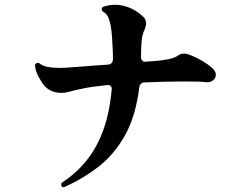

<svg xmlns="http://www.w3.org/2000/svg" viewBox="-20 -757 1040 806"><path d="M251 28Q250 29 247 29Q240 29 238 23Q237 21 237 18Q237 12 241 9Q299 -29 342 -81.5Q385 -134 412.5 -208Q440 -282 449 -383V-385Q449 -392 444 -396.5Q439 -401 432 -400Q362 -393 325.5 -385Q289 -377 271 -372Q253 -367 239 -367Q219 -367 201.5 -373Q184 -379 168 -395Q155 -410 142 -434.5Q129 -459 127 -481V-483Q127 -491 137 -493H139Q144 -493 147 -490Q168 -472 230 -472Q241 -472 251.5 -472.5Q262 -473 274 -474Q303 -476 346.5 -479.5Q390 -483 436 -486Q444 -487 449 -493Q454 -499 454 -506Q454 -517 454 -529Q454 -541 453 -552Q451 -609 446 -640.5Q441 -672 433 -687Q425 -702 414 -707Q407 -711 407 -718Q407 -726 415 -729Q439 -737 463 -737Q491 -737 521.5 -725.5Q552 -714 582 -686Q593 -676 593 -658Q593 -647 588 -635Q578 -615 575 -590Q572 -565 572 -515Q572 -508 577.5 -502.5Q583 -497 590 -498L619 -500Q652 -502 682 -507.5Q712 -513 726 -523Q738 -532 752 -532Q764 -532 779 -526Q808 -514 830 -501Q852 -488 870 -472Q886 -459 886 -443Q886 -429 874 -419.5Q862 -410 846 -412Q833 -414 808 -414.5Q783 -415 748 -415Q714 -415 672 -414Q630 -413 585 -411Q578 -411 572 -405.5Q566 -400 565 -392Q550 -270 505 -189.5Q460 -109 394.5 -58Q329 -7 251 28Z"/></svg>

Font: Zen Antique Soft
Style: Regular
Weight: 400
Designer: Yoshimichi Ohira
Foundry: Positype
Version: Version 1.001